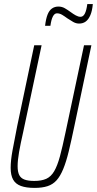

<svg xmlns="http://www.w3.org/2000/svg" viewBox="-20 -909 473 937"><path d="M149 8Q108 8 82 -1.5Q56 -11 44 -32.5Q32 -54 32 -90Q32 -125 41 -174.5Q50 -224 64 -294L147 -688H183L93 -264Q80 -207 73 -166.5Q66 -126 66 -98Q66 -70 74 -54.5Q82 -39 100 -32.5Q118 -26 147 -26Q183 -26 206 -36.5Q229 -47 244.5 -73.5Q260 -100 272.5 -146Q285 -192 300 -264L390 -688H426L343 -294Q328 -222 315.5 -170.5Q303 -119 288.5 -84Q274 -49 256 -29Q238 -9 212 -0.5Q186 8 149 8ZM200 -783Q204 -817 212 -837.5Q220 -858 233.5 -867.5Q247 -877 265 -877Q282 -877 296 -869Q310 -861 325 -850Q337 -841 349.5 -834Q362 -827 373 -827Q386 -827 394 -842.5Q402 -858 406 -889H433Q430 -856 421 -835Q412 -814 398.5 -804Q385 -794 366 -794Q351 -794 337 -802Q323 -810 308 -820Q296 -829 283.5 -836.5Q271 -844 258 -844Q246 -844 238 -828.5Q230 -813 226 -783Z"/></svg>

Font: Saira ExtraCondensed Thin
Style: Italic
Weight: 250
Width: 2
Italic angle: -12°
Designer: Hector Gatti with collaboration of the Omnibus-Type team
Foundry: Omnibus-Type
Version: Version 1.101